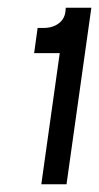

<svg xmlns="http://www.w3.org/2000/svg" viewBox="-20 -805 256 495"><path d="M86.5 -330H151.5L215.5 -785H149.5L149 -778Q147.5 -757 131.8 -745Q116 -733 93 -733H77L68 -668H134Z"/></svg>

Font: Mohave Medium
Style: Italic
Weight: 500
Italic angle: -8°
Designer: Gumpita Rahayu
Foundry: Tokotype
Version: Version 2.002; ttfautohint (v1.8.3)